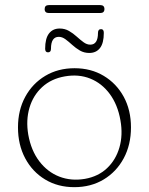

<svg xmlns="http://www.w3.org/2000/svg" viewBox="-20 -744 600 774"><path d="M280.5 -469Q347 -469 398.2 -438.2Q449.5 -407.5 478.8 -353.8Q508 -300 508 -230.5Q508 -160.5 478.8 -106Q449.5 -51.5 398 -20.5Q346.5 10.5 279.5 10.5Q213 10.5 161.8 -20.5Q110.5 -51.5 81.5 -106Q52.5 -160.5 52.5 -230.5Q52.5 -300 81.8 -353.8Q111 -407.5 162.5 -438.2Q214 -469 280.5 -469ZM322.5 -23Q376 -32.5 411.5 -66Q447 -99.5 461.5 -149.8Q476 -200 465.5 -259Q454.5 -322 422.5 -365.2Q390.5 -408.5 343.8 -427.2Q297 -446 241 -436Q186.5 -426.5 150 -393Q113.5 -359.5 98.8 -309.5Q84 -259.5 94 -201Q105.5 -137 138.5 -93.8Q171.5 -50.5 219.2 -32Q267 -13.5 322.5 -23ZM340 -530.5Q319 -530.5 302.2 -540.2Q285.5 -550 271.2 -563Q257 -576 243.8 -585.8Q230.5 -595.5 217 -595.5Q185.5 -595.5 185.5 -547.5Q185.5 -533 173.5 -533Q162 -533 162 -547.5Q162 -589 177.5 -609Q193 -629 220.5 -629Q241.5 -629 258.2 -619.2Q275 -609.5 289.2 -596.5Q303.5 -583.5 316.8 -573.8Q330 -564 344 -564Q375 -564 375 -611.5Q375 -626.5 387.5 -626.5Q398.5 -626.5 398.5 -611.5Q398.5 -570 383 -550.2Q367.5 -530.5 340 -530.5ZM160 -707.5Q160 -723.5 177 -723.5H384Q401 -723.5 401 -707.5Q401 -691.5 384 -691.5H177Q160 -691.5 160 -707.5Z"/></svg>

Font: Fraunces 9pt SuperSoft Thin
Style: Regular
Weight: 100
Version: Version 1.000;[b76b70a41]